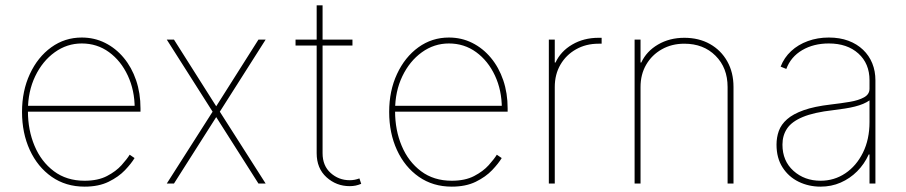

<svg xmlns="http://www.w3.org/2000/svg" viewBox="-20 -696 3436 728"><path d="M300.8 11.7Q229.5 11.7 176 -25.6Q122.6 -63 93 -127.2Q63.5 -191.4 63.5 -271.5Q63.5 -351.6 93.3 -415.5Q123 -479.5 174.3 -516.6Q225.6 -553.7 290 -553.7Q337.9 -553.7 378.4 -533.4Q418.9 -513.2 449.2 -476.8Q479.5 -440.4 496.1 -391.6Q512.7 -342.8 512.7 -285.2V-272.5H75.2V-294.9H500.5L490.7 -285.2Q490.7 -353.5 464.6 -409.4Q438.5 -465.3 393.3 -498.3Q348.1 -531.2 290 -531.2Q233.9 -531.2 187.5 -497.8Q141.1 -464.4 113.5 -407Q85.9 -349.6 85.9 -277.3V-274.4Q85.9 -202.6 111.1 -142.8Q136.2 -83 184.3 -46.9Q232.4 -10.7 300.8 -10.7Q351.6 -10.7 385.7 -28.6Q419.9 -46.4 440.9 -69.8Q461.9 -93.3 471.7 -109.4L490.2 -96.7Q478 -76.2 453.9 -50.8Q429.7 -25.4 391.8 -6.8Q354 11.7 300.8 11.7Z M639.6 -545.9 799.8 -293 960 -545.9H987.3L813.5 -272.5L987.3 0H960L799.8 -252L639.6 0H612.3L786.1 -272.5L612.3 -545.9Z M1316.4 -545.9V-523.4H1100.6V-545.9ZM1180.7 -675.8H1203.1V-115.2Q1203.1 -67.4 1233.9 -40Q1264.6 -12.7 1305.7 -12.7Q1315.9 -12.7 1324.7 -14.4Q1333.5 -16.1 1342.8 -19.5L1349.6 1Q1338.9 5.4 1328.6 7.6Q1318.4 9.8 1305.7 9.8Q1255.4 9.8 1218 -23.9Q1180.7 -57.6 1180.7 -115.2Z M1692.9 11.7Q1621.6 11.7 1568.1 -25.6Q1514.6 -63 1485.1 -127.2Q1455.6 -191.4 1455.6 -271.5Q1455.6 -351.6 1485.4 -415.5Q1515.1 -479.5 1566.4 -516.6Q1617.7 -553.7 1682.1 -553.7Q1730 -553.7 1770.5 -533.4Q1811 -513.2 1841.3 -476.8Q1871.6 -440.4 1888.2 -391.6Q1904.8 -342.8 1904.8 -285.2V-272.5H1467.3V-294.9H1892.6L1882.8 -285.2Q1882.8 -353.5 1856.7 -409.4Q1830.6 -465.3 1785.4 -498.3Q1740.2 -531.2 1682.1 -531.2Q1626 -531.2 1579.6 -497.8Q1533.2 -464.4 1505.6 -407Q1478 -349.6 1478 -277.3V-274.4Q1478 -202.6 1503.2 -142.8Q1528.3 -83 1576.4 -46.9Q1624.5 -10.7 1692.9 -10.7Q1743.7 -10.7 1777.8 -28.6Q1812 -46.4 1833 -69.8Q1854 -93.3 1863.8 -109.4L1882.3 -96.7Q1870.1 -76.2 1845.9 -50.8Q1821.8 -25.4 1783.9 -6.8Q1746.1 11.7 1692.9 11.7Z M2061 0V-545.9H2083.5V-459H2086.4Q2106 -501.5 2149.7 -527.1Q2193.4 -552.7 2249.5 -552.7Q2253.9 -552.7 2255.4 -552.7Q2256.8 -552.7 2261.2 -552.7V-530.3Q2258.8 -530.3 2256.3 -530.3Q2253.9 -530.3 2249.5 -530.3Q2201.7 -530.3 2164.1 -509Q2126.5 -487.8 2105 -450.9Q2083.5 -414.1 2083.5 -366.2V0Z M2408.7 -366.2V0H2386.2V-545.9H2408.7V-459H2411.6Q2431.2 -501.5 2474.9 -527.1Q2518.6 -552.7 2574.7 -552.7Q2629.9 -552.7 2671.9 -529.1Q2713.9 -505.4 2737.5 -463.4Q2761.2 -421.4 2761.2 -366.2V0H2738.8V-366.2Q2738.8 -439 2693.1 -484.6Q2647.5 -530.3 2574.7 -530.3Q2526.9 -530.3 2489.3 -509Q2451.7 -487.8 2430.2 -450.9Q2408.7 -414.1 2408.7 -366.2Z M3091.3 11.7Q3046.4 11.7 3008.3 -6.8Q2970.2 -25.4 2947.3 -61Q2924.3 -96.7 2924.3 -147.5Q2924.3 -175.3 2933.1 -199.7Q2941.9 -224.1 2964.4 -243.9Q2986.8 -263.7 3027.1 -278.1Q3067.4 -292.5 3130.4 -299.8Q3168.5 -304.2 3201.9 -309.8Q3235.4 -315.4 3256.1 -326.9Q3276.9 -338.4 3276.9 -359.4V-391.6Q3276.9 -455.1 3234.6 -493.2Q3192.4 -531.2 3122.6 -531.2Q3064.9 -531.2 3021.7 -505.9Q2978.5 -480.5 2961.4 -434.6L2939.9 -443.4Q2953.1 -477.5 2979.7 -502.2Q3006.3 -526.9 3043.2 -540.3Q3080.1 -553.7 3122.6 -553.7Q3164.1 -553.7 3196.8 -541.5Q3229.5 -529.3 3252.4 -507.3Q3275.4 -485.4 3287.4 -455.8Q3299.3 -426.3 3299.3 -391.6V0H3276.9V-110.4H3273.9Q3257.3 -73.7 3230 -46.4Q3202.6 -19 3167.5 -3.7Q3132.3 11.7 3091.3 11.7ZM3091.3 -10.7Q3143.1 -10.7 3185.1 -38.8Q3227.1 -66.9 3252 -117.2Q3276.9 -167.5 3276.9 -233.4V-315.4Q3266.6 -308.1 3252.7 -302.2Q3238.8 -296.4 3221.4 -292Q3204.1 -287.6 3183.3 -284.4Q3162.6 -281.2 3139.2 -278.3Q3065.9 -270 3023.9 -252.4Q2981.9 -234.9 2964.4 -208.7Q2946.8 -182.6 2946.8 -147.5Q2946.8 -85.9 2988.5 -48.3Q3030.3 -10.7 3091.3 -10.7Z"/></svg>

Font: Inter Tight Thin
Style: Regular
Weight: 250
Designer: Rasmus Andersson
Foundry: rsms
Version: Version 3.004